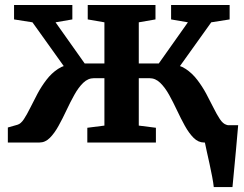

<svg xmlns="http://www.w3.org/2000/svg" viewBox="-20 -576 985 776"><path d="M844 180Q842.3 163.3 837.5 138.1Q832.7 112.9 826.8 85.8Q820.9 58.8 815.7 35.8Q810.6 12.7 808.1 0L783.6 -70.1H942.6Q941.2 -54.7 939 -29.3Q936.8 -3.9 934.1 26.3Q931.4 56.4 928.5 86.2Q925.5 115.9 923.3 140.8Q921.1 165.7 919.6 180ZM11.7 0V-60.7L50.6 -71.8Q64.3 -75.7 76.6 -94.4Q88.9 -113.2 102.3 -140.3Q115.6 -167.5 131.5 -197.2Q147.4 -226.9 167.8 -253.5Q188.1 -280.1 214.5 -297.5Q240.8 -314.9 275.2 -316.6V-256.4L111.2 -485.8L36.8 -497.5V-555.7H272.4V-497.5L204.5 -485.8L322.2 -319.6H402V-485.8L334.6 -497.5V-555.7H608.4V-497.5L540.9 -485.8V-319.6H621.8L739.4 -485.8L671.5 -497.5V-555.7H908.1V-497.5L833.8 -485.8L669.7 -256.4V-316.6Q704.1 -314.9 730.4 -297.5Q756.8 -280.1 777.1 -253.5Q797.5 -226.9 813.5 -197.2Q829.4 -167.5 842.9 -140.3Q856.3 -113.2 868.8 -94.4Q881.3 -75.7 894.7 -71.8L933.6 -60.7V0H804.7Q781.5 0 762.7 -18.7Q743.9 -37.4 727.4 -67.1Q711 -96.8 695.4 -130Q679.9 -163.2 663.4 -192.9Q646.8 -222.6 627.5 -241.3Q608.2 -260 584.2 -260H540.9V-68.4L610.1 -59.6V0H332.9V-59.6L402 -68.4V-260H359.7Q335.7 -260 316.4 -241.3Q297.1 -222.6 280.6 -192.9Q264 -163.2 248.5 -130Q233 -96.8 216.5 -67.1Q200.1 -37.4 181.4 -18.7Q162.8 0 139.3 0Z"/></svg>

Font: Merriweather 7pt Light
Style: Regular
Weight: 300
Designer: Eben Sorkin
Foundry: Eben Sorkin
Version: Version 2.200;gftools[0.9.31]